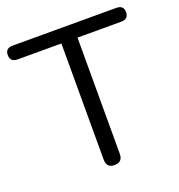

<svg xmlns="http://www.w3.org/2000/svg" viewBox="-132 -813 867 929"><g transform="rotate(-20 301.5 -349.0)"><path d="M301 7Q260 7 260 -36V-634H35Q-3 -634 -3 -670Q-3 -705 35 -705H568Q606 -705 606 -670Q606 -634 568 -634H343V-36Q343 7 301 7Z"/></g></svg>

Font: Nunito
Style: Regular
Weight: 400
Designer: Vernon Adams
Foundry: Vernon Adams
Version: Version 3.602